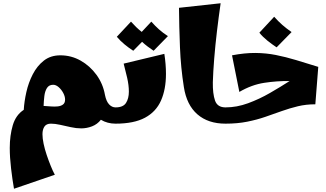

<svg xmlns="http://www.w3.org/2000/svg" viewBox="-20 -760 2006 1180"><path d="M66 400Q56 344 48 275Q40 206 40 149Q40 73 58.5 10Q77 -53 126 -85Q129 -136 142 -194Q155 -252 181.5 -303.5Q208 -355 249.5 -387.5Q291 -420 351 -420Q418 -420 475.5 -387.5Q533 -355 573 -300Q613 -245 625 -177Q633 -137 650.5 -118.5Q668 -100 690 -100L710 -50L690 0Q640 0 600 -24Q578 4 545.5 16.5Q513 29 479 29Q449 29 415 21.5Q381 14 349.5 7Q318 0 293 0Q265 0 253 18Q241 36 241 65Q241 90 248 123.5Q255 157 267 192.5Q279 228 292 260Q305 292 317 314ZM307 -239Q281 -239 268.5 -219Q256 -199 252.5 -169Q249 -139 248 -109Q268 -108 291 -106Q314 -104 334 -106Q354 -108 367 -117.5Q380 -127 380 -148Q380 -167 369 -188Q358 -209 341 -224Q324 -239 307 -239Z M690 0V-100Q737 -100 754.5 -127.5Q772 -155 772 -197Q772 -236 761.5 -282Q751 -328 740 -369L990 -429Q995 -397 997.5 -366Q1000 -335 1000 -306Q1000 -211 969.5 -142Q939 -73 871 -36.5Q803 0 690 0ZM799 -448Q771 -466 744.5 -488Q718 -510 698 -534L785 -627Q801 -609 817 -593.5Q833 -578 851 -564L910 -627Q933 -601 957 -579.5Q981 -558 1012 -538L924 -448Q906 -460 887.5 -474Q869 -488 853 -503Z M1366 0Q1259 0 1193 -57.5Q1127 -115 1110 -225Q1091 -344 1086 -470.5Q1081 -597 1080 -712L1336 -740Q1324 -657 1313.5 -569Q1303 -481 1296.5 -400Q1290 -319 1288 -254Q1287 -184 1301.5 -142Q1316 -100 1366 -100L1386 -50Z M1366 0V-100Q1435 -100 1504.5 -125.5Q1574 -151 1639 -188.5Q1704 -226 1760 -262Q1682 -263 1604 -251Q1526 -239 1451 -195L1406 -420Q1484 -435 1549.5 -434.5Q1615 -434 1675.5 -422Q1736 -410 1799 -391Q1862 -372 1936 -349L1918 -119Q1861 -119 1811 -107Q1761 -95 1712 -77.5Q1663 -60 1611 -42Q1559 -24 1499 -12Q1439 0 1366 0ZM1680 -469Q1651 -488 1622.5 -511Q1594 -534 1574 -559L1665 -657Q1690 -629 1715 -607Q1740 -585 1772 -563Z"/></svg>

Font: Marhey ExtraBold
Style: Regular
Weight: 800
Designer: Nur Syamsi & Bustanul Arifin
Foundry: Namelatype
Version: Version 1.000; ttfautohint (v1.8.4.7-5d5b)